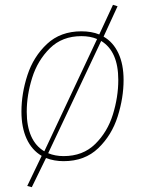

<svg xmlns="http://www.w3.org/2000/svg" viewBox="-20 -659 601 797"><path d="M493 -327Q493 -253 468.5 -175.5Q444 -98 388 -44Q332 10 244 10Q205 10 171 -3L112 118L93 113L153 -12Q112 -36 90.5 -83Q69 -130 69 -196Q69 -271 94 -347.5Q119 -424 175 -476.5Q231 -529 318 -529Q360 -529 392 -516L449 -639L468 -633L410 -507Q450 -484 471.5 -438Q493 -392 493 -327ZM164 -31 383 -497Q355 -509 318 -509Q238 -509 187 -458.5Q136 -408 113.5 -336Q91 -264 91 -195Q91 -135 109.5 -93.5Q128 -52 164 -31ZM471 -327Q471 -446 400 -489L180 -23Q209 -11 244 -11Q324 -11 375 -61Q426 -111 448.5 -183.5Q471 -256 471 -327Z"/></svg>

Font: Fira Sans Thin
Style: Italic
Weight: 250
Italic angle: -8°
Designer: Carrois Corporate & Edenspiekermann AG
Foundry: Carrois Corporate GbR & Edenspiekermann AG
Version: Version 4.203